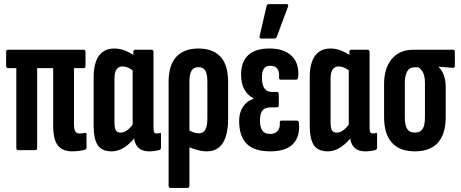

<svg xmlns="http://www.w3.org/2000/svg" viewBox="-20 -735 2256 940"><path d="M332.6 6Q287.5 6 263.9 -22.2Q240.3 -50.5 240.3 -122.6V-401.4H161.9V-10.9Q161.9 0 152 0H69.3Q59.9 0 59.9 -10.9V-401.4H18.9Q10 -401.4 10 -412.4V-480.5Q10 -491.5 18.9 -491.5H389.7Q398.6 -491.5 398.6 -480.5V-412.4Q398.6 -401.4 389.7 -401.4H342.3V-124.9Q342.3 -102.3 348.6 -91.9Q354.9 -81.5 368.9 -81.5Q375.5 -81.5 381.7 -82.2Q387.9 -82.9 394.6 -84.3Q403.6 -86.5 403.6 -76.7V-13.7Q403.6 -4.1 396.7 -2.3Q383.8 1.2 367.3 3.6Q350.7 6 332.6 6Z M527.1 6Q478.9 6 458.6 -24.2Q438.4 -54.3 438.4 -120.7V-356.6Q438.4 -402.3 449.6 -433.6Q460.8 -464.8 483.2 -481.1Q505.5 -497.5 539.9 -497.5Q569.1 -497.5 596.4 -485.6Q623.8 -473.8 643.3 -457.9L639.6 -383.6Q624.5 -395.6 609.4 -402.7Q594.2 -409.7 579.3 -409.7Q567.4 -409.7 558.6 -403.4Q549.9 -397 545.1 -383.8Q540.4 -370.6 540.4 -349.2V-137.4Q540.4 -107.8 547.2 -96.8Q554.1 -85.8 571 -85.8Q588.4 -85.8 605.6 -99.6Q622.7 -113.4 638.1 -136.5L652.3 -77.7Q627.5 -40.8 594.7 -17.4Q562 6 527.1 6ZM710.1 6Q634.6 6 634.6 -82.2V-99.3L629.4 -106.3V-417.9L632.5 -442.9V-480.5Q632.5 -491.5 641.8 -491.5H722.1Q731.4 -491.5 731.4 -480.5V-110.5Q731.4 -94.2 734.7 -87.8Q737.9 -81.5 746.9 -81.5Q751.2 -81.5 755.2 -82.3Q759.2 -83.1 762.4 -84.1Q768.2 -86.3 768.2 -77.9V-11.9Q768.2 -3.2 759.3 -0.2Q734.5 6 710.1 6Z M814.4 185Q805.4 185 805.4 174.1V-332.4Q805.4 -417.3 843.6 -457.4Q881.7 -497.5 951.5 -497.5Q1022 -497.5 1059.5 -457.4Q1096.9 -417.3 1096.9 -332.4V-154.5Q1096.9 -75.3 1070.7 -34.7Q1044.5 6 992.8 6Q970.4 6 944.8 -1Q919.1 -8 894.3 -19.6L893.7 -101.9Q907.6 -95.4 922.9 -88.9Q938.2 -82.3 954.3 -82.3Q974.5 -82.3 984.9 -99.8Q995.3 -117.3 995.3 -153.6V-334.3Q995.3 -372.3 985.1 -389.3Q974.9 -406.2 951.5 -406.2Q928.6 -406.2 918 -389.3Q907.4 -372.3 907.4 -334.3V174.1Q907.4 185 898.1 185Z M1302.6 6Q1224.6 6 1187.7 -31Q1150.8 -68 1150.8 -142.9Q1150.8 -183.9 1169.9 -212.6Q1189.1 -241.3 1221.2 -251.3V-253.7Q1192.9 -267.9 1176.6 -296.5Q1160.3 -325.1 1160.3 -370.6Q1160.3 -432.3 1195.1 -464.9Q1229.8 -497.5 1300.1 -497.5Q1370.8 -497.5 1408.4 -460.7Q1446 -424 1439.8 -358Q1438.8 -345.1 1430.3 -345.1H1354.6Q1344.9 -345.1 1346.3 -356.7Q1350.1 -412.9 1304.6 -412.9Q1282.3 -412.9 1272.3 -399.3Q1262.3 -385.7 1262.3 -355.8Q1262.3 -320.2 1274.5 -302.5Q1286.7 -284.8 1311.1 -284.8H1336Q1344.9 -284.8 1344.9 -273.8V-220.4Q1344.9 -209.4 1336 -209.4H1305.4Q1277.5 -209.4 1265.2 -194.4Q1252.8 -179.4 1252.8 -145.2Q1252.8 -111.8 1264.6 -95.5Q1276.5 -79.2 1302.3 -79.2Q1326.6 -79.2 1339.2 -93.6Q1351.9 -108 1349.9 -134.5Q1347.9 -144.5 1358.2 -144.5H1433.9Q1442.5 -144.5 1443.5 -132.1Q1449.8 -66.3 1414.6 -30.2Q1379.3 6 1302.6 6ZM1258.8 -546.4Q1248.7 -546.4 1250.9 -557.7L1285.1 -705.3Q1286.9 -714.9 1297.2 -714.9H1382.5Q1394.6 -714.9 1389.7 -701.7L1335.1 -554.6Q1331.7 -546.4 1322 -546.4Z M1585.1 6Q1536.9 6 1516.6 -24.2Q1496.4 -54.3 1496.4 -120.7V-356.6Q1496.4 -402.3 1507.6 -433.6Q1518.8 -464.8 1541.2 -481.1Q1563.5 -497.5 1597.9 -497.5Q1627.1 -497.5 1654.4 -485.6Q1681.8 -473.8 1701.3 -457.9L1697.6 -383.6Q1682.5 -395.6 1667.4 -402.7Q1652.2 -409.7 1637.3 -409.7Q1625.4 -409.7 1616.6 -403.4Q1607.9 -397 1603.1 -383.8Q1598.4 -370.6 1598.4 -349.2V-137.4Q1598.4 -107.8 1605.2 -96.8Q1612.1 -85.8 1629 -85.8Q1646.4 -85.8 1663.6 -99.6Q1680.7 -113.4 1696.1 -136.5L1710.3 -77.7Q1685.5 -40.8 1652.7 -17.4Q1620 6 1585.1 6ZM1768.1 6Q1692.6 6 1692.6 -82.2V-99.3L1687.4 -106.3V-417.9L1690.5 -442.9V-480.5Q1690.5 -491.5 1699.8 -491.5H1780.1Q1789.4 -491.5 1789.4 -480.5V-110.5Q1789.4 -94.2 1792.7 -87.8Q1795.9 -81.5 1804.9 -81.5Q1809.2 -81.5 1813.2 -82.3Q1817.2 -83.1 1820.4 -84.1Q1826.2 -86.3 1826.2 -77.9V-11.9Q1826.2 -3.2 1817.3 -0.2Q1792.5 6 1768.1 6Z M2011.2 6Q1936.8 6 1898.6 -36.4Q1860.4 -78.8 1860.4 -161.6V-324Q1860.4 -400.3 1897.9 -445.9Q1935.5 -491.5 2004.9 -491.5H2197.5Q2206.9 -491.5 2206.9 -481.5V-413.4Q2206.9 -402.2 2197.5 -403L2127.8 -408.4V-406.6Q2142.8 -392.5 2152.5 -367.8Q2162.1 -343.1 2162.1 -307.5V-161.6Q2162.1 -78.8 2123.9 -36.4Q2085.6 6 2011.2 6ZM2011.2 -85.8Q2037.7 -85.8 2049.1 -103.6Q2060.5 -121.3 2060.5 -162.6V-327.2Q2060.5 -350.2 2056.6 -365.1Q2052.6 -380 2045.1 -389.8Q2037.7 -399.6 2028.4 -405.6H2009Q1985.8 -405.6 1973.9 -386.3Q1962 -367 1962 -326.7V-162.6Q1962 -121.3 1973.7 -103.6Q1985.4 -85.8 2011.2 -85.8Z"/></svg>

Font: Sofia Sans Extra Condensed
Style: Regular
Weight: 400
Designer: Botio Nikoltchev, Ani Petrova
Foundry: lettersoup
Version: Version 4.101